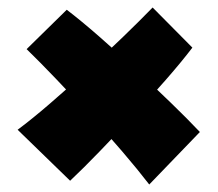

<svg xmlns="http://www.w3.org/2000/svg" viewBox="-20 -607 580 512"><path d="M378 -115Q348 -154 306.5 -202.5Q265 -251 219 -301Q173 -351 129.5 -396.5Q86 -442 51 -476L158 -581Q196 -552 243.5 -510.5Q291 -469 340.5 -423Q390 -377 435 -333.5Q480 -290 513 -255ZM167 -125 27 -261Q66 -290 114 -331.5Q162 -373 212.5 -419Q263 -465 308.5 -509Q354 -553 387 -587L493 -480Q464 -442 422.5 -394.5Q381 -347 335 -297.5Q289 -248 245.5 -203Q202 -158 167 -125Z"/></svg>

Font: Marhey
Style: Bold
Weight: 700
Designer: Nur Syamsi & Bustanul Arifin
Foundry: Namelatype
Version: Version 1.000